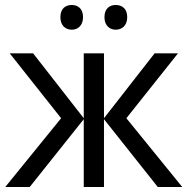

<svg xmlns="http://www.w3.org/2000/svg" viewBox="-20 -750 754 770"><path d="M600.1 -536.1 397 -275.9V-536.1H315.9V-275.9L112.8 -536.1H19L225.1 -275.9L1 0H99.1L315.9 -272V0H397V-272L612.8 0H710.9L486.8 -275.9L693.8 -536.1ZM222.2 -681.2C222.2 -647.5 242.7 -630.9 268.1 -630.9C292 -630.9 313 -647.5 313 -681.2C313 -715.8 292 -730 268.1 -730C242.7 -730 222.2 -715.8 222.2 -681.2ZM398.9 -681.2C398.9 -647.5 419.9 -630.9 443.8 -630.9C469.2 -630.9 490.2 -647.5 490.2 -681.2C490.2 -715.8 469.2 -730 443.8 -730C419.9 -730 398.9 -715.8 398.9 -681.2Z"/></svg>

Font: Avrile Sans
Style: Regular
Weight: 400
Designer: Monotype Design Team, Google (font), Stefan Peev (BGR Cyrillic), Cristiano Sobral (main changes)
Foundry: The Avrile Sans Project Authors
Version: Version 3.110